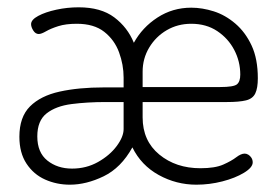

<svg xmlns="http://www.w3.org/2000/svg" viewBox="-20 -499 763 525"><path d="M171 6Q135 6 103.5 -8Q72 -22 52.5 -51.5Q33 -81 33 -125Q33 -179 62 -208Q91 -237 143 -248.5Q195 -260 264 -260H318V-287Q318 -322 305.5 -356Q293 -390 265 -412Q237 -434 190 -434Q160 -434 139.5 -427.5Q119 -421 106 -413.5Q93 -406 86 -406Q77 -406 71 -415.5Q65 -425 65 -433Q65 -445 84.5 -455.5Q104 -466 134 -472.5Q164 -479 195 -479Q256 -479 292.5 -451.5Q329 -424 346 -382Q369 -424 410.5 -451Q452 -478 503 -478Q533 -478 564.5 -468Q596 -458 623.5 -434.5Q651 -411 668 -374.5Q685 -338 685 -285Q685 -258 678 -243.5Q671 -229 652.5 -224.5Q634 -220 601 -220H370V-178Q370 -114 415.5 -76.5Q461 -39 528 -39Q568 -39 590.5 -49Q613 -59 626 -69Q639 -79 649 -79Q654 -79 659 -76Q664 -73 667.5 -67.5Q671 -62 671 -55Q671 -41 647 -26.5Q623 -12 588 -3Q553 6 517 6Q462 6 414 -20.5Q366 -47 342 -96Q311 -40 263.5 -17Q216 6 171 6ZM177 -38Q216 -38 248 -56Q280 -74 299 -99.5Q318 -125 318 -146V-220H269Q219 -220 176 -214.5Q133 -209 107.5 -189Q82 -169 82 -126Q82 -82 109.5 -60Q137 -38 177 -38ZM370 -261H582Q619 -261 628 -268.5Q637 -276 637 -295Q637 -331 620.5 -362.5Q604 -394 574 -414Q544 -434 503 -434Q466 -434 436 -416.5Q406 -399 388 -369Q370 -339 370 -303Z"/></svg>

Font: Dosis ExtraLight Light
Style: Regular
Weight: 300
Version: Version 3.001; ttfautohint (v1.8.2)